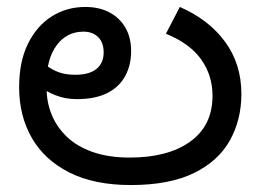

<svg xmlns="http://www.w3.org/2000/svg" viewBox="-20 -520 749 552"><path d="M356 12Q251 12 179.5 -24Q108 -60 71.5 -123.5Q35 -187 35 -269Q35 -343 60.5 -394.5Q86 -446 129 -473Q172 -500 225 -500Q265 -500 294.5 -484.5Q324 -469 340.5 -440.5Q357 -412 357 -373Q357 -333 340 -301.5Q323 -270 288.5 -252.5Q254 -235 201 -235Q168 -235 140 -246Q112 -257 91.5 -273Q71 -289 58 -304L81 -366Q89 -355 103.5 -340.5Q118 -326 141 -315.5Q164 -305 196 -305Q237 -305 257.5 -322Q278 -339 278 -369Q278 -398 262 -413.5Q246 -429 220 -429Q172 -429 143 -390Q114 -351 114 -284V-266Q114 -226 128.5 -190.5Q143 -155 172 -127Q201 -99 246.5 -83Q292 -67 353 -67Q463 -67 527 -113Q591 -159 591 -245Q591 -303 558.5 -349Q526 -395 457 -423L497 -500Q580 -464 627 -400Q674 -336 674 -250Q674 -176 641 -116.5Q608 -57 537.5 -22.5Q467 12 356 12Z"/></svg>

Font: telugu25
Style: Book
Weight: 400
Designer: Jelle Bosma - Monotype Design Team
Foundry: Monotype Imaging Inc.
Version: Version 2.003